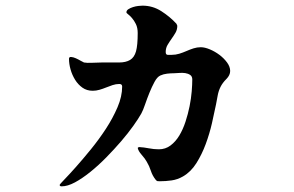

<svg xmlns="http://www.w3.org/2000/svg" viewBox="-20 -614 1040 679"><path d="M607 -523Q607 -509 600.5 -498Q594 -487 586.5 -476.5Q579 -466 572.5 -455Q566 -444 566 -430Q566 -420 573.5 -420Q581 -420 587 -420Q601 -420 614 -424Q627 -428 639.5 -433.5Q652 -439 664.5 -443Q677 -447 690 -447Q704 -447 722 -439.5Q740 -432 756 -420Q772 -408 783 -393Q794 -378 794 -363Q794 -348 780.5 -334.5Q767 -321 760 -307Q753 -293 750 -277Q747 -261 744 -245Q738 -215 729.5 -178Q721 -141 707.5 -104.5Q694 -68 674.5 -37Q655 -6 627 10Q608 21 587 24Q566 27 545 27Q539 27 536.5 26.5Q534 26 530 21Q519 7 513.5 -10Q508 -27 499 -42Q493 -53 481 -66.5Q469 -80 467 -91L471 -94Q489 -93 506.5 -89.5Q524 -86 542 -86Q565 -86 583 -99.5Q601 -113 614 -134.5Q627 -156 636 -183.5Q645 -211 650.5 -238.5Q656 -266 658 -291Q660 -316 660 -333Q660 -344 652.5 -349Q645 -354 635 -355.5Q625 -357 614 -356Q603 -355 596 -355Q584 -355 571 -353.5Q558 -352 547 -347Q536 -342 526.5 -324.5Q517 -307 508.5 -286Q500 -265 493 -244.5Q486 -224 480 -213Q470 -195 451.5 -169Q433 -143 408.5 -114.5Q384 -86 356 -57.5Q328 -29 299.5 -6Q271 17 245 31Q219 45 198 45Q191 45 191 40Q191 38 207.5 21Q224 4 248.5 -23.5Q273 -51 301.5 -86Q330 -121 354.5 -158.5Q379 -196 395.5 -234.5Q412 -273 412 -308Q412 -317 402 -317Q390 -317 378 -313Q366 -309 355 -304.5Q344 -300 332 -296.5Q320 -293 308 -293Q287 -293 271.5 -304Q256 -315 245.5 -332Q235 -349 229.5 -368.5Q224 -388 224 -406Q224 -413 231.5 -412.5Q239 -412 248 -408Q257 -404 265.5 -399Q274 -394 277 -393Q287 -391 307 -392Q327 -393 339 -393Q376 -393 400.5 -393Q425 -393 440 -402Q455 -411 461 -432.5Q467 -454 467 -497Q467 -516 460.5 -529Q454 -542 446.5 -550.5Q439 -559 433 -563.5Q427 -568 427 -570Q427 -577 434 -581.5Q441 -586 450.5 -589Q460 -592 469.5 -593Q479 -594 484 -594Q520 -594 550.5 -574.5Q581 -555 604 -530Z"/></svg>

Font: SoukouMincho
Style: Regular
Weight: 400
Designer: Dr. Ken Lunde (project architect, glyph set definition & overall production); Masataka HATTORI  (production & ideograph 
Foundry: Adobe Systems Incorporated
Version: Version 1.00